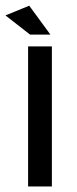

<svg xmlns="http://www.w3.org/2000/svg" viewBox="-31 -671 276 691"><path d="M150.5 -546.4H77.3L-11.3 -615.5L74.2 -650.5ZM70.1 -504.1H155.7V0H70.1Z"/></svg>

Font: NATS
Style: Regular
Weight: 400
Designer: Purushoth Kumar Guthula
Foundry: Silicon Andhra, USA.
Version: Version 1.0.4; ttfautohint (v1.2.25-373a) -l 7 -r 28 -G 50 -